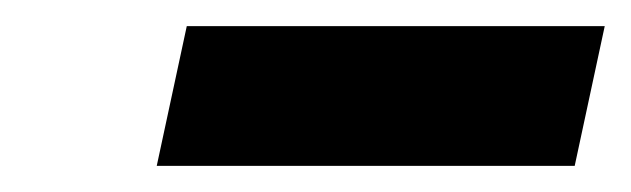

<svg xmlns="http://www.w3.org/2000/svg" viewBox="-20 -434 483 147"><path d="M100 -307H420L443 -414H123Z"/></svg>

Font: Advent Pro
Style: Bold Italic
Weight: 700
Italic angle: -12°
Designer: VivaRado, Andreas Kalpakidis
Foundry: VivaRado, Andreas Kalpakidis
Version: Version 3.000